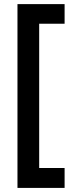

<svg xmlns="http://www.w3.org/2000/svg" viewBox="-20 -772 360 933"><path d="M293.9 141.1H64.9V-752H293.9V-656.7H170.4V44.4H293.9Z"/></svg>

Font: Kumbh Sans SemiBold
Style: Regular
Weight: 600
Version: Version 1.005